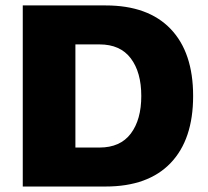

<svg xmlns="http://www.w3.org/2000/svg" viewBox="-20 -680 758 700"><path d="M365.2 -660.2Q520 -660.2 602.1 -574.5Q684.1 -488.8 684.1 -330.1Q684.1 -171.4 602.1 -85.7Q520 0 365.2 0H63V-660.2ZM254.9 -142.1H342.8Q418.5 -142.1 456.8 -192.9Q495.1 -243.7 495.1 -330.1Q495.1 -416.5 456.8 -467.3Q418.5 -518.1 342.8 -518.1H254.9Z"/></svg>

Font: Human Sans Black
Style: Regular
Weight: 800
Designer: Tim Radville
Foundry: Continuum
Version: Version 1.000;FEAKit 1.0